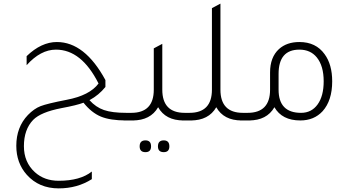

<svg xmlns="http://www.w3.org/2000/svg" viewBox="-20 -665 1929 1060"><path d="M677 -42H722V0H676Q588 0 536.5 -21.5Q485 -43 441 -98Q405 -84 319 -68Q205 -46 163 -3Q112 50 112 142Q112 231 173 286Q225 333 304 333Q423 333 487 282V324Q407 375 304 375Q195 375 128 300Q70 235 70 140Q70 37 134 -30Q168 -65 204 -79Q240 -93 348 -114Q475 -138 524 -204Q430 -391 289 -391Q204 -391 127 -305V-355Q208 -433 294 -433Q448 -433 562 -223V-185Q526 -140 474 -112Q509 -73 554 -57.5Q599 -42 677 -42Z M1000 -42H1043V0H993Q894 0 853 -73Q811 0 712 0H662V-42H705Q829 -42 829 -170V-398L876 -423V-170Q876 -42 1000 -42ZM783 110Q814 110 814 143Q814 175 783 175Q751 175 751 143Q751 110 783 110ZM884 110Q915 110 915 143Q915 175 884 175Q852 175 852 143Q852 110 884 110Z M1321 -42H1364V0H1314Q1215 0 1174 -73Q1132 0 1033 0H983V-42H1026Q1150 -42 1150 -170V-620L1197 -645V-170Q1197 -42 1321 -42Z M1471 -265Q1471 -349 1520 -394Q1563 -433 1633 -433Q1724 -433 1772 -366Q1814 -309 1814 -216Q1814 -110 1761 -51Q1714 0 1638 0Q1537 0 1495 -73Q1453 0 1354 0H1304V-42H1347Q1471 -42 1471 -170ZM1518 -170Q1518 -42 1642 -42Q1700 -42 1733.5 -88.5Q1767 -135 1767 -216Q1767 -301 1729 -348Q1694 -391 1633 -391Q1518 -391 1518 -257Z"/></svg>

Font: Tajawal Light
Style: Regular
Weight: 300
Designer: Boutros Fonts
Foundry: Created by Boutros International 2017
Version: Version 1.700